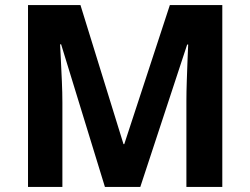

<svg xmlns="http://www.w3.org/2000/svg" viewBox="-20 -734 983 754"><path d="M392 0 220 -560H216Q217 -540 219 -500Q221 -460 223 -414.5Q225 -369 225 -332V0H90V-714H296L465 -168H468L647 -714H853V0H712V-338Q712 -372 713.5 -416Q715 -460 716.5 -499.5Q718 -539 719 -559H715L531 0Z"/></svg>

Font: Noto Sans Balinese
Style: Regular
Weight: 400
Designer: Aditya Bayu, David Williams
Foundry: David Williams
Version: Version 2.003